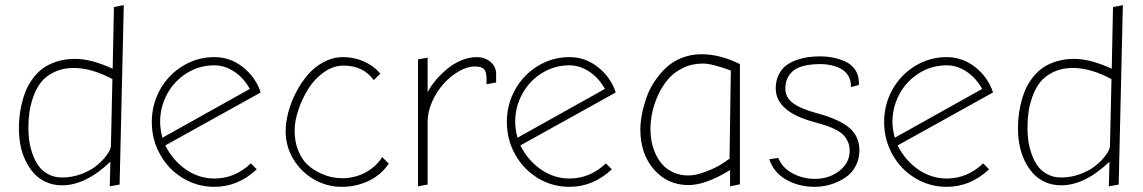

<svg xmlns="http://www.w3.org/2000/svg" viewBox="-20 -723 4422 743"><path d="M420.9 -695.8 416 -457Q333.5 -495.1 271 -495.1Q231.4 -495.1 199 -484.6Q166.5 -474.1 144.3 -457.3Q122.1 -440.4 105.2 -416.7Q88.4 -393.1 78.9 -369.1Q69.3 -345.2 63.2 -317.6Q57.1 -290 55.2 -268.6Q53.2 -247.1 53.2 -225.1Q53.2 -191.9 59.3 -160.6Q65.4 -129.4 78.9 -101.3Q92.3 -73.2 111.6 -52Q130.9 -30.8 158.7 -18.3Q186.5 -5.9 220.2 -5.9Q311.5 -5.9 407.2 -97.2L404.8 -2L442.9 -8.8L459 -703.1ZM409.2 -158.2Q408.7 -144.5 394.3 -124.3Q379.9 -104 356.2 -84Q332.5 -64 295.9 -50Q259.3 -36.1 220.2 -36.1Q189.5 -36.1 165.8 -49.3Q142.1 -62.5 128.2 -82.5Q114.3 -102.5 105.2 -129.2Q96.2 -155.8 93 -179.7Q89.8 -203.6 89.8 -228Q89.8 -259.3 93.8 -288.1Q97.7 -316.9 109.1 -349.4Q120.6 -381.8 139.2 -405.3Q157.7 -428.7 190.2 -444.3Q222.7 -460 265.1 -460Q334.5 -460 415 -417Z M809.6 0Q901.4 0 973.6 -67.9L950.7 -90.8Q889.2 -32.2 809.6 -32.2Q750 -32.2 699.5 -67.1Q648.9 -102.1 619.6 -160.2L988.8 -365.2Q969.7 -423.8 920.4 -462.9Q871.1 -502 809.6 -502Q743.7 -502 687.7 -468Q631.8 -434.1 599.6 -376.5Q567.4 -318.8 567.4 -251Q567.4 -182.6 599.9 -124.8Q632.3 -66.9 688 -33.4Q743.7 0 809.6 0ZM809.6 -470.2Q849.6 -470.2 886.2 -446Q922.9 -421.9 946.8 -378.9L608.4 -189.9Q599.6 -225.6 599.6 -251Q599.6 -308.6 626.7 -358.9Q653.8 -409.2 702.4 -439.7Q751 -470.2 809.6 -470.2Z M1310.1 -33.2H1305.2Q1286.1 -33.2 1264.2 -37.6Q1242.2 -42 1215.8 -54.7Q1189.5 -67.4 1168.9 -86.7Q1148.4 -106 1134.3 -139.9Q1120.1 -173.8 1120.1 -216.8Q1120.1 -254.4 1134.8 -298.1Q1149.4 -341.8 1173.6 -380.1Q1197.8 -418.5 1233.9 -443.8Q1270 -469.2 1309.1 -469.2Q1385.7 -469.2 1426.3 -413.1L1452.1 -438Q1426.3 -468.3 1388.4 -485.1Q1350.6 -502 1307.1 -502Q1268.6 -502 1232.7 -482.9Q1196.8 -463.9 1170.7 -433.1Q1144.5 -402.3 1125 -364.5Q1105.5 -326.7 1095.5 -287.8Q1085.4 -249 1085.4 -214.8Q1085.4 -156.2 1115.7 -106.4Q1146 -56.6 1195.8 -28.3Q1245.6 0 1301.3 0H1311Q1366.7 -2.4 1411.6 -25.4Q1456.5 -48.3 1484.4 -89.8L1459 -115.2Q1436.5 -79.1 1397.2 -57.1Q1357.9 -35.2 1310.1 -33.2Z M1634.8 -500 1597.7 -493.2V-2L1634.8 -8.8V-252Q1634.8 -290 1652.3 -329.6Q1669.9 -369.1 1696.5 -398.7Q1723.1 -428.2 1755.6 -447Q1788.1 -465.8 1816.9 -465.8Q1845.2 -465.8 1854 -454.3Q1862.8 -442.9 1862.8 -418.9V-397L1899.9 -403.8V-438Q1899.9 -464.8 1878.2 -483.4Q1856.4 -502 1824.7 -502Q1794.4 -502 1763.7 -488.8Q1732.9 -475.6 1708.3 -454.6Q1683.6 -433.6 1664.8 -410.9Q1646 -388.2 1634.8 -366.2Z M2183.6 0Q2275.4 0 2347.7 -67.9L2324.7 -90.8Q2263.2 -32.2 2183.6 -32.2Q2124 -32.2 2073.5 -67.1Q2022.9 -102.1 1993.7 -160.2L2362.8 -365.2Q2343.8 -423.8 2294.4 -462.9Q2245.1 -502 2183.6 -502Q2117.7 -502 2061.8 -468Q2005.9 -434.1 1973.6 -376.5Q1941.4 -318.8 1941.4 -251Q1941.4 -182.6 1973.9 -124.8Q2006.3 -66.9 2062 -33.4Q2117.7 0 2183.6 0ZM2183.6 -470.2Q2223.6 -470.2 2260.3 -446Q2296.9 -421.9 2320.8 -378.9L1982.4 -189.9Q1973.6 -225.6 1973.6 -251Q1973.6 -308.6 2000.7 -358.9Q2027.8 -409.2 2076.4 -439.7Q2125 -470.2 2183.6 -470.2Z M2843.3 -475.1Q2765.6 -513.2 2695.3 -513.2Q2653.8 -513.2 2617.9 -498.8Q2582 -484.4 2556.9 -460.4Q2531.7 -436.5 2512 -406.5Q2492.2 -376.5 2481 -343.3Q2469.7 -310.1 2463.9 -279.5Q2458 -249 2458 -222.2Q2458 -127.4 2510.7 -67.1Q2563.5 -6.8 2644 -6.8Q2710.9 -6.8 2805.2 -64.9V-2L2843.3 -9.8ZM2642.1 -43.9Q2611.3 -44.4 2586.2 -55.7Q2561 -66.9 2544.7 -85Q2528.3 -103 2517.3 -126.7Q2506.3 -150.4 2501.7 -174.8Q2497.1 -199.2 2497.1 -224.1Q2497.1 -253.4 2503.7 -285.9Q2510.3 -318.4 2525.6 -352.8Q2541 -387.2 2563.7 -414.6Q2586.4 -441.9 2621.8 -459.5Q2657.2 -477.1 2700.2 -477.1Q2734.9 -477.1 2808.1 -450.2L2803.2 -108.9Q2785.2 -95.7 2764.4 -83.3Q2743.7 -70.8 2707.8 -57.4Q2671.9 -43.9 2642.1 -43.9Z M3272.9 -386.2 3303.7 -394V-402.8Q3303.7 -432.6 3288.8 -453.9Q3273.9 -475.1 3249.5 -485.6Q3225.1 -496.1 3201.9 -500.5Q3178.7 -504.9 3154.8 -504.9Q3130.4 -504.9 3108.4 -502Q3086.4 -499 3062.5 -490.7Q3038.6 -482.4 3021.5 -469.2Q3004.4 -456.1 2993.2 -433.3Q2981.9 -410.6 2981.9 -380.9Q2981.9 -289.1 3136.7 -249Q3161.6 -242.2 3179 -236.3Q3196.3 -230.5 3214.4 -221.2Q3232.4 -211.9 3243.2 -201.2Q3253.9 -190.4 3261 -174.8Q3268.1 -159.2 3268.1 -140.1Q3268.1 -92.8 3228.3 -61.8Q3188.5 -30.8 3133.8 -30.8Q3087.4 -30.8 3047.4 -52Q3007.3 -73.2 2991.7 -111.8L2957 -106.9Q2974.1 -55.2 3022.5 -27.6Q3070.8 0 3133.8 0Q3152.3 0 3173.3 -3.9Q3194.3 -7.8 3218.5 -18.1Q3242.7 -28.3 3261.5 -43.5Q3280.3 -58.6 3293 -84Q3305.7 -109.4 3305.7 -141.1Q3305.7 -195.3 3266.8 -228.3Q3228 -261.2 3144 -284.2Q3079.6 -301.3 3049.3 -323.5Q3019 -345.7 3019 -379.9Q3019 -423.8 3049.8 -449.2Q3080.6 -474.6 3154.8 -475.1Q3175.8 -475.1 3195.3 -470.9Q3214.8 -466.8 3232.9 -457.5Q3251 -448.2 3262 -430.9Q3272.9 -413.6 3272.9 -390.1Z M3643.6 0Q3735.4 0 3807.6 -67.9L3784.7 -90.8Q3723.1 -32.2 3643.6 -32.2Q3584 -32.2 3533.4 -67.1Q3482.9 -102.1 3453.6 -160.2L3822.8 -365.2Q3803.7 -423.8 3754.4 -462.9Q3705.1 -502 3643.6 -502Q3577.6 -502 3521.7 -468Q3465.8 -434.1 3433.6 -376.5Q3401.4 -318.8 3401.4 -251Q3401.4 -182.6 3433.8 -124.8Q3466.3 -66.9 3522 -33.4Q3577.6 0 3643.6 0ZM3643.6 -470.2Q3683.6 -470.2 3720.2 -446Q3756.8 -421.9 3780.8 -378.9L3442.4 -189.9Q3433.6 -225.6 3433.6 -251Q3433.6 -308.6 3460.7 -358.9Q3487.8 -409.2 3536.4 -439.7Q3585 -470.2 3643.6 -470.2Z M4287.1 -695.8 4282.2 -457Q4199.7 -495.1 4137.2 -495.1Q4097.7 -495.1 4065.2 -484.6Q4032.7 -474.1 4010.5 -457.3Q3988.3 -440.4 3971.4 -416.7Q3954.6 -393.1 3945.1 -369.1Q3935.5 -345.2 3929.4 -317.6Q3923.3 -290 3921.4 -268.6Q3919.4 -247.1 3919.4 -225.1Q3919.4 -191.9 3925.5 -160.6Q3931.6 -129.4 3945.1 -101.3Q3958.5 -73.2 3977.8 -52Q3997.1 -30.8 4024.9 -18.3Q4052.7 -5.9 4086.4 -5.9Q4177.7 -5.9 4273.4 -97.2L4271 -2L4309.1 -8.8L4325.2 -703.1ZM4275.4 -158.2Q4274.9 -144.5 4260.5 -124.3Q4246.1 -104 4222.4 -84Q4198.7 -64 4162.1 -50Q4125.5 -36.1 4086.4 -36.1Q4055.7 -36.1 4032 -49.3Q4008.3 -62.5 3994.4 -82.5Q3980.5 -102.5 3971.4 -129.2Q3962.4 -155.8 3959.2 -179.7Q3956.1 -203.6 3956.1 -228Q3956.1 -259.3 3960 -288.1Q3963.9 -316.9 3975.3 -349.4Q3986.8 -381.8 4005.4 -405.3Q4023.9 -428.7 4056.4 -444.3Q4088.9 -460 4131.3 -460Q4200.7 -460 4281.2 -417Z"/></svg>

Font: Comic Neue Angular Light
Style: Regular
Weight: 300
Designer: Craig Rozynski
Foundry: Craig Rozynski
Version: Version 2.003